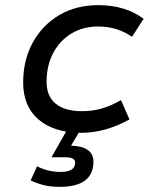

<svg xmlns="http://www.w3.org/2000/svg" viewBox="-20 -504 620 746"><path d="M297 12Q190 12 130 -39.5Q70 -91 70 -183Q70 -271 107.5 -339Q145 -407 210.5 -445.5Q276 -484 362 -484Q467 -484 538 -431L493 -361Q435 -401 362 -401Q302 -401 257 -373.5Q212 -346 186.5 -297.5Q161 -249 161 -186Q161 -130 196.5 -101Q232 -72 299 -72Q338 -72 374 -82Q410 -92 450 -115L483 -40Q389 12 297 12ZM212 222Q176 222 149 215Q122 208 99 197L124 142Q166 164 216 164Q272 164 272 128Q272 117 262.5 112Q253 107 231 107H180L241 0H293L256 62Q298 63 320.5 78.5Q343 94 343 124Q343 222 212 222Z"/></svg>

Font: Sometype Mono Medium
Style: Italic
Weight: 500
Italic angle: -12°
Monospace: yes
Designer: Ryoichi Tsunekawa
Foundry: Dharma Type
Version: Version 1.000; ttfautohint (v1.8.3)